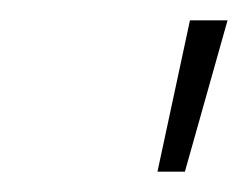

<svg xmlns="http://www.w3.org/2000/svg" viewBox="-20 -760 244 189"><path d="M135 -591 167 -740H204L162 -591Z"/></svg>

Font: Be Vietnam Pro Thin
Style: Italic
Weight: 100
Italic angle: -12°
Designer: Lam Bao, Tony Le, Vietanh Nguyen
Foundry: Yellow Type Foundry
Version: Version 1.002; ttfautohint (v1.8.3)